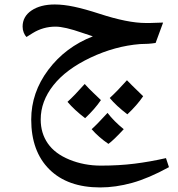

<svg xmlns="http://www.w3.org/2000/svg" viewBox="-20 -490 788 850"><path d="M160.2 39.1Q160.2 99.6 191.7 145Q223.1 190.4 287.6 216.8Q352.1 243.2 426.8 243.2Q507.3 243.2 575.7 234.6Q644 226.1 714.8 210L728 250Q638.2 299.3 564.9 319.6Q491.7 339.8 423.8 339.8Q279.3 339.8 198.7 260Q118.2 180.2 118.2 39.1Q118.2 -80.1 193.8 -180.9Q269.5 -281.7 391.1 -329.1L344.2 -344.7Q266.1 -372.1 226.1 -372.1Q170.9 -372.1 124.5 -343.3L97.2 -326.2Q90.3 -333 85.2 -345.5Q80.1 -357.9 80.1 -372.1Q80.1 -417 119.6 -443.6Q159.2 -470.2 222.2 -470.2Q261.2 -470.2 308.3 -460.2Q355.5 -450.2 419.9 -429.2Q545.4 -388.2 625 -388.2H643.6L702.1 -390.1L668.9 -299.8Q637.7 -294.9 600.1 -294.9Q489.3 -286.1 380.9 -234.9Q272.5 -183.6 216.3 -112.5Q160.2 -41.5 160.2 39.1ZM426.8 -46.9Q399.9 -7.3 356.9 33.2Q309.6 -2.9 278.8 -39.1Q310.5 -67.9 355 -118.2Q374.5 -96.7 392.1 -80.1Q409.7 -63.5 426.8 -46.9ZM613.8 -64Q586.9 -24.4 543.9 16.1Q494.6 -21.5 465.8 -56.2Q499.5 -86.9 542 -134.8Q552.2 -123.5 613.8 -64ZM527.8 82Q481 132.3 460 147Q417 117.7 385.7 82Q409.7 60.5 456.1 9.8Q483.4 45.9 527.8 82Z"/></svg>

Font: Sahl Naskh
Style: Regular
Weight: 400
Designer: Pascal Zoghbi
Version: Version 1.001